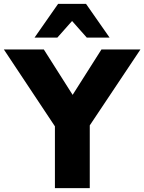

<svg xmlns="http://www.w3.org/2000/svg" viewBox="-59 -975 748 995"><path d="M225.6 -320.3 -39.1 -718.8H168L317.4 -483.4L466.8 -718.8H668.9L406.2 -325.2V0H225.6ZM242.2 -955.1H386.7L508.8 -780.3H390.6L314.5 -866.2L238.3 -780.3H120.1Z"/></svg>

Font: Min Sans Black
Style: Regular
Weight: 900
Designer: Jinseong-Kim, NotoSansCJK, Nunito
Foundry: Jinseong-Kim
Version: Version 1.000